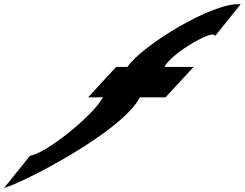

<svg xmlns="http://www.w3.org/2000/svg" viewBox="-67 -776 1207 947"><path d="M622.7 -296C536.8 -124.6 35.1 131 -46.8 151L81.2 -8C157.6 -17.3 392 -204.2 440.7 -296H367.7L505.9 -446H561.9C628.1 -548.4 984.3 -767.9 1120 -755L992 -596C1000.6 -642.3 778.1 -514.7 743.9 -446H887.9L749.7 -296Z"/></svg>

Font: Hussar
Style: BdWodka
Weight: 700
Foundry: Cannot Into Space Fonts
Version: Version 2.00